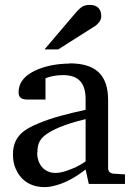

<svg xmlns="http://www.w3.org/2000/svg" viewBox="-20 -753 548 785"><path d="M133 -130C133 -164 142 -182 164 -200C178 -211 198 -222 224 -233C250 -244 285 -255 330 -266V-93C317 -84 303 -76 289 -69C267 -60 236 -46 207 -46C160 -46 132 -82 132 -129ZM264 -493C211 -493 160 -482 123 -464C89 -448 56 -422 56 -375C56 -352 71 -346 93 -346H166V-433C182 -440 210 -446 237 -446C302 -446 330 -413 330 -347V-304C257 -288 192 -272 136 -248C81 -225 33 -197 33 -122C33 -101 36 -82 43 -66C61 -21 100 12 162 12C172 12 182 11 192 9C248 -3 291 -30 330 -60L343 -1H491V-40L443 -43C432 -44 422 -52 422 -64V-344C422 -448 370 -494 264 -494ZM347 -733C318 -733 308 -720 294 -706L162 -551H218L371 -648C382 -657 394 -669 394 -688C394 -716 377 -733 348 -733Z"/></svg>

Font: Veleka
Style: Regular
Weight: 400
Designer: Stefan Peev, Context Ltd, 2016; SIL International, 1997-2014.
Foundry: Stefan Peev, Context Ltd, 2016
Version: Version 1.000